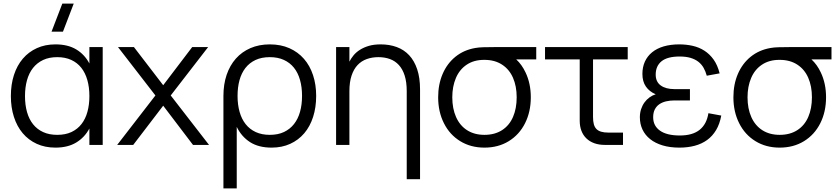

<svg xmlns="http://www.w3.org/2000/svg" viewBox="-20 -800 4634 1060"><path d="M327.5 -625H264.5L324 -780H387ZM547 -540V0H473.5V-90.5Q447 -41 400.5 -13Q354 15 286 15Q228.5 15 182.8 -6Q137 -27 105.2 -64.8Q73.5 -102.5 56.8 -154.8Q40 -207 40 -269.5Q40 -333.5 57 -386Q74 -438.5 106 -476Q138 -513.5 183.5 -534.2Q229 -555 286 -555Q354.5 -555 400.8 -527.2Q447 -499.5 473.5 -449.5V-540ZM296 -484.5Q251 -484.5 217.8 -468.8Q184.5 -453 162.2 -424.8Q140 -396.5 129 -357Q118 -317.5 118 -269.5Q118 -221 129.2 -181.2Q140.5 -141.5 162.8 -113.8Q185 -86 218.2 -70.8Q251.5 -55.5 296 -55.5Q341.5 -55.5 374.8 -71.2Q408 -87 430 -115.2Q452 -143.5 462.8 -183Q473.5 -222.5 473.5 -269.5Q473.5 -318.5 462.2 -358Q451 -397.5 428.8 -425.8Q406.5 -454 373.2 -469.2Q340 -484.5 296 -484.5Z M627 0 838 -273 631.5 -540H719.5L881 -329.5L1041 -540H1129L922.5 -273L1134 0H1045.5L881 -216.5L715.5 0Z M1213.5 240V-270.5Q1213.5 -334.5 1231.2 -386.8Q1249 -439 1282.2 -476.5Q1315.5 -514 1363 -534.5Q1410.5 -555 1469.5 -555Q1530 -555 1577.5 -534Q1625 -513 1658 -475.2Q1691 -437.5 1708.2 -385.2Q1725.5 -333 1725.5 -270.5Q1725.5 -207 1708.5 -154.2Q1691.5 -101.5 1659.5 -64Q1627.5 -26.5 1582 -5.8Q1536.5 15 1479.5 15Q1407.5 15 1360.2 -15.5Q1313 -46 1287 -99.5V240ZM1469.5 -55.5Q1514.5 -55.5 1547.8 -71.2Q1581 -87 1603.2 -115.2Q1625.5 -143.5 1636.5 -183Q1647.5 -222.5 1647.5 -270.5Q1647.5 -319.5 1636.2 -359Q1625 -398.5 1602.8 -426.2Q1580.5 -454 1547.2 -469.2Q1514 -484.5 1469.5 -484.5Q1424 -484.5 1390.5 -468.8Q1357 -453 1335 -424.8Q1313 -396.5 1302.2 -357.2Q1291.5 -318 1291.5 -270.5Q1291.5 -222 1302.8 -182.2Q1314 -142.5 1336.5 -114.2Q1359 -86 1392.2 -70.8Q1425.5 -55.5 1469.5 -55.5Z M2225.5 -296.5Q2225.5 -347 2214.2 -382.5Q2203 -418 2182.2 -440.8Q2161.5 -463.5 2132.8 -474Q2104 -484.5 2069 -484.5Q2034.5 -484.5 2005 -474Q1975.5 -463.5 1954.2 -441Q1933 -418.5 1921 -382.8Q1909 -347 1909 -296.5V0H1835.5V-540H1909V-459.5Q1918 -477.5 1932.2 -494.8Q1946.5 -512 1967.5 -525.2Q1988.5 -538.5 2016.5 -546.8Q2044.5 -555 2081.5 -555Q2130.5 -555 2170.5 -540.2Q2210.5 -525.5 2239 -495Q2267.5 -464.5 2283.2 -417.5Q2299 -370.5 2299 -306.5V189.5H2225.5Z M2654.5 15Q2578.5 15 2520.5 -20.8Q2462.5 -56.5 2430.8 -119.8Q2399 -183 2399 -263Q2399 -334.5 2423.8 -392Q2448.5 -449.5 2494.5 -486.8Q2540.5 -524 2603.5 -535Q2622.5 -538.5 2648.2 -539.2Q2674 -540 2708 -540H2940.5V-472H2830Q2861 -443.5 2881.5 -400Q2910.5 -339 2910.5 -263Q2910.5 -183 2878.8 -119.8Q2847 -56.5 2789 -20.8Q2731 15 2654.5 15ZM2654.5 -55.5Q2711.5 -55.5 2751.8 -81.5Q2792 -107.5 2812.2 -154.2Q2832.5 -201 2832.5 -263Q2832.5 -324 2812.2 -370.5Q2792 -417 2751.8 -443.2Q2711.5 -469.5 2654.5 -469.5Q2653.5 -469.5 2652.5 -469.5Q2596.5 -469.5 2556.8 -443Q2517 -416.5 2497 -369.5Q2477 -322.5 2477 -263Q2477 -200.5 2498 -153.5Q2519 -106.5 2559 -81Q2599 -55.5 2654.5 -55.5Z M2989 -540H3445.5V-472H3254V-153.5Q3254 -130.5 3258.5 -114Q3263 -97.5 3273 -87.5Q3283 -77.5 3299.2 -72.8Q3315.5 -68 3338.5 -68H3419.5V0H3319Q3287 0 3261.2 -9.2Q3235.5 -18.5 3217.5 -35.8Q3199.5 -53 3190 -77.8Q3180.5 -102.5 3180.5 -133.5V-472H2989Z M3731 15Q3776.5 15 3815.3 4.8Q3854 -5.5 3883.8 -27Q3913.5 -48.5 3933.5 -82Q3953.5 -115.5 3962 -162L3891 -175Q3881.5 -114.5 3842.5 -83.2Q3803.5 -52 3733.5 -52Q3661 -52 3623.5 -78.8Q3586 -105.5 3586 -152.5Q3586 -178 3595 -195.8Q3604 -213.5 3620 -224.5Q3636 -235.5 3657.5 -240.5Q3679 -245.5 3704 -245.5H3789V-308H3704Q3655.5 -308 3627.8 -328.2Q3600 -348.5 3600 -388Q3600 -435.5 3632.3 -461.8Q3664.5 -488 3732.5 -488Q3767 -488 3792.3 -480.5Q3817.5 -473 3835.3 -459.2Q3853 -445.5 3864.3 -425.8Q3875.5 -406 3882 -382L3953 -395Q3941.5 -440.5 3919.8 -471Q3898 -501.5 3868.8 -520.2Q3839.5 -539 3804 -547Q3768.5 -555 3730.5 -555Q3682 -555 3644 -543.8Q3606 -532.5 3580 -511.2Q3554.1 -490 3540.3 -459.8Q3526.6 -429.5 3526.6 -392Q3526.6 -349.5 3546.1 -321.8Q3565.6 -294 3600 -279.5Q3582 -274 3566.1 -262.5Q3550.1 -251 3538.1 -234.5Q3526.1 -218 3519.3 -197.2Q3512.6 -176.5 3512.6 -152.5Q3512.6 -115.5 3527.1 -84.8Q3541.6 -54 3569.6 -31.8Q3597.5 -9.5 3638.3 2.8Q3679 15 3731 15Z M4284.5 15Q4208.5 15 4150.5 -20.8Q4092.5 -56.5 4060.8 -119.8Q4029 -183 4029 -263Q4029 -334.5 4053.8 -392Q4078.5 -449.5 4124.5 -486.8Q4170.5 -524 4233.5 -535Q4252.5 -538.5 4278.2 -539.2Q4304 -540 4338 -540H4570.5V-472H4460Q4491 -443.5 4511.5 -400Q4540.5 -339 4540.5 -263Q4540.5 -183 4508.8 -119.8Q4477 -56.5 4419 -20.8Q4361 15 4284.5 15ZM4284.5 -55.5Q4341.5 -55.5 4381.8 -81.5Q4422 -107.5 4442.2 -154.2Q4462.5 -201 4462.5 -263Q4462.5 -324 4442.2 -370.5Q4422 -417 4381.8 -443.2Q4341.5 -469.5 4284.5 -469.5Q4283.5 -469.5 4282.5 -469.5Q4226.5 -469.5 4186.8 -443Q4147 -416.5 4127 -369.5Q4107 -322.5 4107 -263Q4107 -200.5 4128 -153.5Q4149 -106.5 4189 -81Q4229 -55.5 4284.5 -55.5Z"/></svg>

Font: Vela Sans
Style: Regular
Weight: 400
Designer: Principal design: Mikhail Sharanda - project Manrope.
Design modification: Ravid Balaliev
Foundry: Mikhail Sharanda
Version: Version 1.001